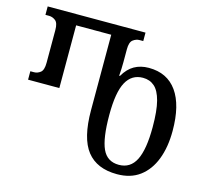

<svg xmlns="http://www.w3.org/2000/svg" viewBox="-104 -835 1047 967"><g transform="rotate(15 419.5 -351.0)"><path d="M584 12Q479 12 427 -54Q375 -120 375 -266V-659H192V-332H29V-376H48Q66 -376 81.5 -388Q97 -400 97 -438V-609Q97 -646 81.5 -658Q66 -670 48 -670H29V-714H539V-670H520Q502 -670 486 -658Q470 -646 470 -609V-541Q470 -508 467 -470H471Q494 -510 526.5 -528.5Q559 -547 602 -547Q698 -547 748.5 -476Q799 -405 799 -271Q799 -186 774.5 -122.5Q750 -59 702.5 -23.5Q655 12 584 12ZM581 -36Q641 -36 669 -91.5Q697 -147 697 -263Q697 -349 684 -398.5Q671 -448 646.5 -469.5Q622 -491 586 -491Q528 -491 499 -438Q470 -385 470 -267Q470 -145 495 -90.5Q520 -36 581 -36Z"/></g></svg>

Font: Noto Serif Georgian Condensed
Style: Regular
Weight: 400
Width: 3
Designer: Monotype Design Team, Akaki Razmadze
Foundry: Google LLC
Version: Version 2.003; ttfautohint (v1.8.4.7-5d5b)